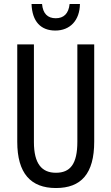

<svg xmlns="http://www.w3.org/2000/svg" viewBox="-20 -938 562 968"><path d="M383 -918H331C326 -869 301 -846 261 -846C220 -846 196 -870 192 -918H139C142 -829 186 -784 259 -784C333 -784 382 -835 383 -918ZM455 -224V-714H370V-223C370 -111 334 -67 262 -67C191 -67 151 -112 151 -222V-714H67V-223C67 -64 135 10 262 10C389 10 455 -62 455 -224Z"/></svg>

Font: Noto Sans Gujarati UI ExtraCondensed
Style: Regular
Weight: 400
Width: 2
Designer: Jelle Bosma - Monotype Design Team, Universal Thirst
Foundry: Monotype Imaging Inc.
Version: Version 2.106